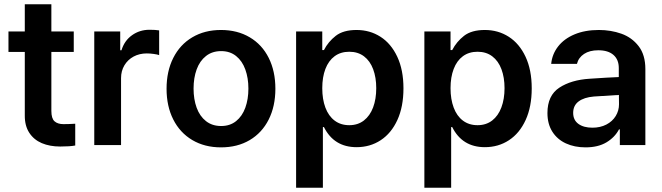

<svg xmlns="http://www.w3.org/2000/svg" viewBox="-20 -677 3089 896"><path d="M324.2 -434.6H219.7V-159.2Q219.7 -124 234.6 -110.8Q249.5 -97.7 276.4 -97.7Q299.8 -97.7 331.1 -99.6V2Q306.6 6.8 260.7 6.8Q212.4 6.8 175 -9Q137.7 -24.9 116.5 -57.6Q95.2 -90.3 95.7 -138.7V-434.6H19.5V-530.3H95.7V-657.2H219.7V-530.3H324.2Z M419.9 -530.3H541V-442.4H546.9Q560.5 -487.3 596.2 -512.7Q631.8 -538.1 677.7 -538.1Q705.1 -538.1 722.7 -535.2V-419.9Q714.4 -422.9 697.3 -425.3Q680.2 -427.7 665 -427.7Q630.9 -427.7 603.5 -413.1Q576.2 -398.4 560.5 -372.1Q544.9 -345.7 544.9 -312.5V0H419.9Z M757.3 -262.7Q757.3 -344.7 788.6 -406.7Q819.8 -468.8 877.4 -502.9Q935.1 -537.1 1011.2 -537.1Q1087.9 -537.1 1145.5 -502.9Q1203.1 -468.8 1234.1 -406.7Q1265.1 -344.7 1265.1 -262.7Q1265.1 -181.2 1233.9 -119.1Q1202.6 -57.1 1145.3 -23.2Q1087.9 10.7 1011.2 10.7Q935.1 10.7 877.4 -23.4Q819.8 -57.6 788.6 -119.4Q757.3 -181.2 757.3 -262.7ZM1139.2 -263.7Q1139.2 -313 1124.8 -352.8Q1110.4 -392.6 1081.8 -415.5Q1053.2 -438.5 1012.2 -438.5Q970.2 -438.5 941.2 -415.5Q912.1 -392.6 897.7 -353Q883.3 -313.5 883.3 -263.7Q883.3 -213.9 897.7 -174.3Q912.1 -134.8 941.2 -111.8Q970.2 -88.9 1012.2 -88.9Q1053.2 -88.9 1081.8 -111.8Q1110.4 -134.8 1124.8 -174.3Q1139.2 -213.9 1139.2 -263.7Z M1361.8 -530.3H1483.9V-443.4H1491.7Q1511.7 -482.4 1546.9 -509.8Q1582 -537.1 1644 -537.1Q1706.1 -537.1 1755.6 -505.4Q1805.2 -473.6 1834 -412.1Q1862.8 -350.6 1862.8 -264.6Q1862.8 -179.2 1834.5 -117.2Q1806.2 -55.2 1756.6 -22.7Q1707 9.8 1644 9.8Q1538.6 9.8 1491.7 -84H1486.8V199.2H1361.8ZM1609.9 -92.8Q1649.9 -92.8 1678.2 -114.7Q1706.5 -136.7 1721.2 -175.8Q1735.8 -214.8 1735.8 -265.6Q1735.8 -315.4 1721.4 -354Q1707 -392.6 1678.7 -414.1Q1650.4 -435.5 1609.9 -435.5Q1569.8 -435.5 1541.5 -414.6Q1513.2 -393.6 1498.5 -355.2Q1483.9 -316.9 1483.9 -265.6Q1483.9 -213.9 1498.5 -174.8Q1513.2 -135.7 1541.5 -114.3Q1569.8 -92.8 1609.9 -92.8Z M1960.4 -530.3H2082.5V-443.4H2090.3Q2110.4 -482.4 2145.5 -509.8Q2180.7 -537.1 2242.7 -537.1Q2304.7 -537.1 2354.2 -505.4Q2403.8 -473.6 2432.6 -412.1Q2461.4 -350.6 2461.4 -264.6Q2461.4 -179.2 2433.1 -117.2Q2404.8 -55.2 2355.2 -22.7Q2305.7 9.8 2242.7 9.8Q2137.2 9.8 2090.3 -84H2085.4V199.2H1960.4ZM2208.5 -92.8Q2248.5 -92.8 2276.9 -114.7Q2305.2 -136.7 2319.8 -175.8Q2334.5 -214.8 2334.5 -265.6Q2334.5 -315.4 2320.1 -354Q2305.7 -392.6 2277.3 -414.1Q2249 -435.5 2208.5 -435.5Q2168.5 -435.5 2140.1 -414.6Q2111.8 -393.6 2097.2 -355.2Q2082.5 -316.9 2082.5 -265.6Q2082.5 -213.9 2097.2 -174.8Q2111.8 -135.7 2140.1 -114.3Q2168.5 -92.8 2208.5 -92.8Z M2731.9 -309.6Q2816.4 -315.4 2867.7 -317.4V-359.4Q2867.7 -398.9 2842.8 -420.7Q2817.9 -442.4 2772 -442.4Q2731.4 -442.4 2705.6 -425.3Q2679.7 -408.2 2672.4 -378.9H2552.2Q2556.6 -424.3 2584.5 -460.2Q2612.3 -496.1 2661.1 -516.6Q2710 -537.1 2774.9 -537.1Q2830.6 -537.1 2879.6 -519.8Q2928.7 -502.4 2960.2 -461.7Q2991.7 -420.9 2991.7 -354.5V0H2872.6V-73.2H2868.7Q2849.1 -36.1 2810.1 -12.7Q2771 10.7 2712.4 10.7Q2661.1 10.7 2620.8 -7.8Q2580.6 -26.4 2557.6 -62.5Q2534.7 -98.6 2534.7 -149.4Q2534.7 -231.4 2590.1 -267.8Q2645.5 -304.2 2731.9 -309.6ZM2744.6 -81.1Q2781.2 -81.1 2809.6 -95.7Q2837.9 -110.4 2853.3 -135.5Q2868.7 -160.6 2868.7 -190.4L2868.2 -233.9L2751.5 -226.6Q2705.6 -222.7 2680.2 -203.6Q2654.8 -184.6 2654.8 -150.4Q2654.8 -116.7 2679.2 -98.9Q2703.6 -81.1 2744.6 -81.1Z"/></svg>

Font: Pretendard Std SemiBold
Style: Regular
Weight: 600
Designer: Base glyphs from Inter by Rasmus Andersson; Hangeul glyphs from Noto Sans CJK(Source Han Sans) by Jang Soo-young and Kan
Foundry: Kil Hyung-jin
Version: Version 1.309